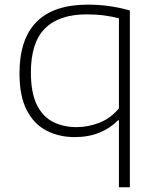

<svg xmlns="http://www.w3.org/2000/svg" viewBox="-20 -568 662 808"><path d="M480.5 220V-62H477Q445 -29 398.8 -10Q352.5 9 295 9Q229.5 9 176.8 -17.8Q124 -44.5 93 -103.5Q62 -162.5 62 -259Q62 -548.5 350 -548.5Q440 -548.5 526.5 -524V220ZM302 -33Q351 -33 398.2 -51.5Q445.5 -70 480.5 -112V-491Q454 -498 419.8 -502.8Q385.5 -507.5 344.5 -507.5Q228.5 -507.5 169.2 -448.2Q110 -389 110 -263.5Q110 -178 135 -127.2Q160 -76.5 203.5 -54.8Q247 -33 302 -33Z"/></svg>

Font: Encode Sans Expanded Expanded ExtraLight
Style: Regular
Weight: 200
Width: 7
Designer: Multiple Designers
Foundry: Impallari Type
Version: Version 3.000; ttfautohint (v1.8.3) -l 8 -r 50 -G 200 -x 14 